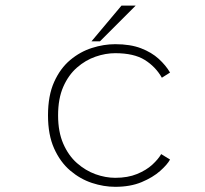

<svg xmlns="http://www.w3.org/2000/svg" viewBox="-20 -674 750 704"><path d="M603.5 -89Q593.5 -70.5 567 -47Q540.5 -23.5 499.2 -6.2Q458 11 402.5 11Q360.5 11 317.2 -3.2Q274 -17.5 237.5 -48.5Q201 -79.5 178.5 -129.5Q156 -179.5 156 -251Q156 -323.5 178.5 -373.5Q201 -423.5 237.5 -454Q274 -484.5 317.2 -498.2Q360.5 -512 402.5 -512Q458 -512 497 -497Q536 -482 562 -458.2Q588 -434.5 603.5 -408L573.5 -389Q550.5 -429.5 510.8 -454.2Q471 -479 402.5 -479Q367 -479 330.2 -466.2Q293.5 -453.5 262.2 -426.2Q231 -399 212 -355.8Q193 -312.5 193 -251Q193 -190.5 212 -147Q231 -103.5 262.2 -76Q293.5 -48.5 330.2 -35.2Q367 -22 402.5 -22Q448.5 -22 482.5 -36Q516.5 -50 538.5 -70.2Q560.5 -90.5 571 -109ZM315.5 -522.5 425.5 -653.5H477.5L346.5 -522.5Z"/></svg>

Font: League Mono Thin
Style: Regular
Weight: 100
Width: 6
Designer: Tyler Finck
Foundry: The League of Moveable Type / Tyler Finck
Version: Version 2.300;RELEASE